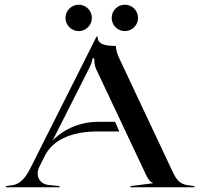

<svg xmlns="http://www.w3.org/2000/svg" viewBox="-20 -795 850 815"><path d="M258 -719C258 -688.1 283.1 -663 314 -663C344.9 -663 370 -688.1 370 -719C370 -749.9 344.9 -775 314 -775C283.1 -775 258 -749.9 258 -719ZM454 -719C454 -688.1 479.1 -663 510 -663C540.9 -663 566 -688.1 566 -719C566 -749.9 540.9 -775 510 -775C479.1 -775 454 -749.9 454 -719ZM5 0H233V-5L185 -10C156.5 -13.2 139.9 -34 139.9 -58.7C139.9 -67.8 142.2 -77.5 147 -87L174.6 -141.7C214.2 -210.4 300.3 -237 394 -237H486.2L468.7 -278H399C322.2 -278 253.6 -249.8 203.2 -198.3L358.5 -505.5C368.9 -526.7 372.5 -539.5 372.5 -547.5H380.2C380.2 -534.5 381.3 -517.1 387.2 -503.5L597.5 -58C605.6 -40.8 614.5 -24 628.5 -19V-17L533.5 -5V0H805.5V-5L776.5 -9C738.9 -14.2 726.7 -36.6 710.5 -71L484.5 -551C474.8 -571.5 472.5 -589 471.5 -600C417.3 -600 394 -610.8 394 -640H390L109 -81C90.8 -44.7 67.9 -14 33 -9L5 -5Z"/></svg>

Font: Prida01
Style: Bold
Weight: 700
Designer: gluk
Foundry: gluk
Version: Version 00.072